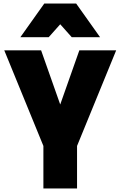

<svg xmlns="http://www.w3.org/2000/svg" viewBox="-20 -1064 680 1084"><path d="M545 -854H385L320 -927L255 -854H95L230 -1044H410ZM415 0H225V-240L4 -780H212L320 -474L428 -780H636L415 -240Z"/></svg>

Font: Tanohe Sans ExtraBold
Style: Regular
Weight: 800
Designer: Village Type and Design LLC & Cristiano Sobral
Foundry: Cooper Hewitt Smithsonian Design Museum
Version: Version 1.00;September 29, 2021;FontCreator 13.0.0.2655 64-b